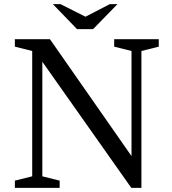

<svg xmlns="http://www.w3.org/2000/svg" viewBox="-20 -910 833 930"><path d="M136 -663V-56L52 -35V0H269V-35L185 -56V-611L616 0H665V-663L749 -684V-720H533V-684L617 -663V-154L222 -720H52V-684ZM431 -769 549 -890H512L394 -829L273 -890H236L353 -769Z"/></svg>

Font: GradeGX
Style: Regular
Weight: 100
Width: 1
Designer: Adam Twardoch
Foundry: Adam Twardoch
Version: Version 2.002; DEVELOPMENT